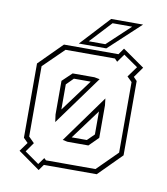

<svg xmlns="http://www.w3.org/2000/svg" viewBox="-81 -756 741 850"><g transform="rotate(10 289.5 -331.0)"><path d="M150 26.5 52 -43 81 -83 61 -103V-437L164 -540H406.5H409L429 -568.5L527 -500L493.5 -453L509 -437V-103L406.5 0H169L167 2.5ZM269 -141.5H337L368 -172V-275.5ZM143.5 0.5 165.5 -30 174.5 -21.5H397L487.5 -111.5V-428.5L465.5 -450L500 -497.5L435 -542.5L409 -506L397 -518.5H175L83 -428.5V-112.5L108.5 -87L79 -45ZM253.5 -119 232 -123.5 386 -337 389.5 -307V-160.5L348 -119ZM185.5 -195.5 181 -228.5V-380L224 -421H322L346 -416.5ZM202.5 -255 309 -399H233.5L202.5 -368ZM228 -556 350 -688H493.5L351.5 -556ZM269.5 -573.5H344L447.5 -670.5H359.5Z"/></g></svg>

Font: Tourney Thin ExtraLight
Style: Regular
Weight: 250
Version: Version 1.015